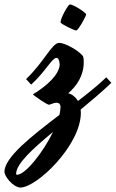

<svg xmlns="http://www.w3.org/2000/svg" viewBox="-150 -494 524 869"><path d="M331 -144C296 -110 251 -74 203 -37C192 -55 177 -67 159 -72C196 -104 229 -150 229 -213C229 -220 229 -236 224 -242C203 -267 144 -300 118 -300C85 -300 51 -215 -32 -136C-25 -128 -9 -111 -9 -111C55 -169 85 -232 106 -232C118 -232 120 -207 120 -203C120 -159 64 -106 -1 -67C-1 -64 66 -17 73 -20C90 -26 97 -29 106 -29C122 -29 124 -15 124 -11C124 0 122 13 119 26C-8 123 -130 218 -130 284C-130 302 -94 352 -58 355C16 355 216 164 216 16C216 11 215 6 215 2C262 -37 310 -77 354 -119ZM-73 297C-75 297 -77 296 -77 293C-77 248 -5 182 90 103C44 198 -36 297 -73 297ZM240 -429C240 -436 183 -474 166 -474C159 -474 124 -413 124 -393C124 -386 186 -356 195 -356C204 -356 240 -421 240 -429Z"/></svg>

Font: Yesteryear
Style: Regular
Weight: 400
Designer: Astigmatic (AOETI)
Foundry: Astigmatic (AOETI)
Version: Version 1.000